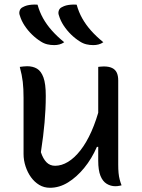

<svg xmlns="http://www.w3.org/2000/svg" viewBox="-20 -834 640 864"><path d="M102 -536Q128 -536 146.5 -525Q165 -514 175.5 -485.5Q186 -457 186 -403Q186 -371 184.5 -341.5Q183 -312 180.5 -282.5Q178 -253 174 -221Q170 -189 164 -149Q174 -119 189.5 -103.5Q205 -88 228 -88Q257 -88 286 -105.5Q315 -123 342 -157.5Q369 -192 391.5 -242.5Q414 -293 431 -359V-173H416Q393 -120 359 -78.5Q325 -37 286 -13Q247 11 205 11Q178 11 156.5 -2Q135 -15 119.5 -36.5Q104 -58 95 -85.5Q86 -113 86 -141Q86 -184 86 -226Q86 -268 86 -310.5Q86 -353 86 -394Q86 -435 82.5 -465.5Q79 -496 69 -533Q78 -534 85.5 -535Q93 -536 102 -536ZM447 -535Q470 -535 484.5 -528Q499 -521 505.5 -507Q512 -493 512 -472Q512 -405 512 -341.5Q512 -278 512 -216.5Q512 -155 512 -93Q512 -72 513.5 -56Q515 -40 518.5 -26.5Q522 -13 527 0Q523 1 518 2Q513 3 508.5 3.5Q504 4 499 4Q478 4 460 -7Q442 -18 432 -43Q422 -68 422 -111Q422 -183 422 -254.5Q422 -326 422 -396Q422 -466 422 -533Q427 -534 430.5 -534Q434 -534 438.5 -534.5Q443 -535 447 -535ZM149 -813Q158 -780 174 -751.5Q190 -723 213.5 -696.5Q237 -670 269 -644Q259 -637 247.5 -634Q236 -631 224 -631Q208 -631 193 -634.5Q178 -638 164 -647Q143 -660 124 -678.5Q105 -697 90.5 -719Q76 -741 69 -765Q65 -775 68.5 -786Q72 -797 83 -802Q92 -807 101.5 -809.5Q111 -812 123.5 -813Q136 -814 149 -813ZM325 -813Q334 -780 350 -751.5Q366 -723 389.5 -696.5Q413 -670 445 -644Q435 -637 423.5 -634Q412 -631 400 -631Q384 -631 369 -634.5Q354 -638 340 -647Q319 -660 300 -678.5Q281 -697 266.5 -719Q252 -741 245 -765Q241 -775 244.5 -786Q248 -797 259 -802Q268 -807 277.5 -809.5Q287 -812 299.5 -813Q312 -814 325 -813Z"/></svg>

Font: Recursive Monospace Casual
Style: Regular
Weight: 400
Version: Version 1.047